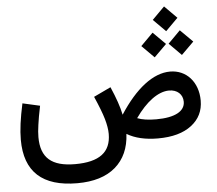

<svg xmlns="http://www.w3.org/2000/svg" viewBox="-65 -889 1350 1197"><g transform="rotate(-5 610.0 -290.5)"><path d="M1004.9 -661.6 1082 -738.8 1004.9 -816.4 927.7 -738.8ZM1089.8 -505.4 1167.5 -582.5 1089.8 -659.7 1013.2 -582.5ZM919.4 -505.4 997.1 -582.5 919.4 -659.7 842.3 -582.5ZM1006.8 -408.7C900.9 -408.7 790 -322.8 689 -166.5C678.7 -216.8 659.2 -272.9 628.4 -343.8L521.5 -293C547.9 -232.9 566.4 -185.1 576.7 -149.4C586.9 -113.8 592.3 -82 592.3 -55.2C592.3 59.6 519.5 114.7 367.7 114.7C220.7 114.7 153.8 56.6 153.8 -72.8C153.8 -94.7 155.8 -120.1 160.2 -149.4C164.1 -178.7 170.9 -217.8 181.2 -267.1L72.8 -291.5C52.7 -199.2 43 -126.5 43 -65.9C43 134.3 152.3 234.4 371.1 234.4C473.1 234.4 552.7 210 609.9 161.1C667 111.8 697.8 43 702.1 -45.4C752.9 -15.1 817.4 0 896 0C986.3 0 1056.2 -19.5 1106.4 -58.1C1156.7 -96.7 1181.6 -147.9 1181.6 -212.4C1181.6 -328.1 1108.9 -408.7 1006.8 -408.7ZM990.2 -291.5C1041.5 -291.5 1075.7 -260.3 1075.7 -213.9C1075.7 -155.3 1014.2 -119.6 895.5 -119.6C846.2 -119.6 806.6 -125.5 777.3 -137.2C845.2 -234.4 921.9 -291.5 990.2 -291.5Z"/></g></svg>

Font: Estedad SemiBold
Style: Regular
Weight: 600
Designer: Amin Abedi
Version: Version 7.3